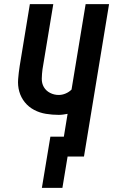

<svg xmlns="http://www.w3.org/2000/svg" viewBox="-20 -755 546 926"><path d="M182 151 223 -96H288L306 -206Q295 -204 284.5 -202.5Q274 -201 263 -201Q232 -201 201.5 -206Q171 -211 144.5 -225Q118 -239 99.5 -262Q81 -285 73 -313.5Q65 -342 67.5 -373.5Q70 -405 75 -437L124 -735H237L185 -421Q182 -399 181.5 -376Q181 -353 191.5 -335Q202 -317 221.5 -307Q241 -297 263 -297Q280 -297 296.5 -304Q313 -311 325 -323L393 -735H506L385 0H306L281 151Z"/></svg>

Font: Iosevka Term Curly Oblique
Style: Bold
Weight: 700
Italic angle: -9°
Designer: Belleve Invis
Foundry: Belleve Invis
Version: Version 32.3.0